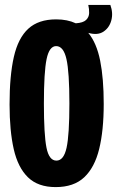

<svg xmlns="http://www.w3.org/2000/svg" viewBox="-20 -751 477 783"><path d="M207 12Q135 12 94 -28Q53 -68 36 -143Q19 -218 19 -325Q19 -442 36.5 -519Q54 -596 95.5 -634Q137 -672 209 -672Q255 -672 289 -656Q319 -658 331 -669.5Q343 -681 343.5 -697.5Q344 -714 340 -731H430Q442 -698 434 -668Q426 -638 402 -622Q378 -606 340 -617Q374 -576 388.5 -503.5Q403 -431 403 -327Q403 -219 384.5 -143.5Q366 -68 323.5 -28Q281 12 207 12ZM210 -96Q240 -96 251.5 -148.5Q263 -201 263 -329Q263 -457 251 -510Q239 -563 209 -563Q181 -563 170 -510Q159 -457 159 -329Q159 -202 169.5 -149Q180 -96 210 -96Z"/></svg>

Font: Bricolage Grotesque 96pt Condensed Bricolage Grotesque 48pt Condensed Regular
Style: Bold
Weight: 700
Width: 3
Designer: Mathieu Triay
Foundry: Atelier Triay
Version: Version 1.001; ttfautohint (v1.8.4.7-5d5b);gftools[0.9.33.de